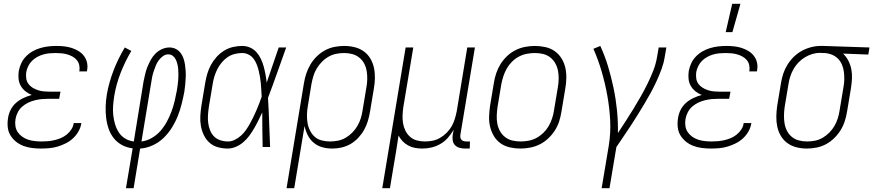

<svg xmlns="http://www.w3.org/2000/svg" viewBox="-20 -768 4562 1003"><path d="M194 8Q170 8 146.5 5Q123 2 102 -6Q81 -14 63.5 -28Q46 -42 34.5 -61Q23 -80 20.5 -103.5Q18 -127 22 -151Q25 -173 35.5 -194Q46 -215 63.5 -230.5Q81 -246 102.5 -256Q124 -266 146 -272Q128 -279 113 -291Q98 -303 88.5 -319.5Q79 -336 77 -356Q75 -376 78 -397Q82 -418 91 -437.5Q100 -457 115.5 -473Q131 -489 150.5 -500Q170 -511 190.5 -517Q211 -523 232 -525.5Q253 -528 273 -528Q294 -528 314 -526Q334 -524 353 -518Q372 -512 389 -502Q406 -492 418 -476.5Q430 -461 434.5 -441.5Q439 -422 435 -401L434 -395H394L395 -399Q397 -415 393.5 -429.5Q390 -444 380.5 -455Q371 -466 358 -473Q345 -480 331 -484Q317 -488 301.5 -489.5Q286 -491 270 -491Q254 -491 238 -489.5Q222 -488 206 -483.5Q190 -479 174.5 -470.5Q159 -462 147 -450Q135 -438 127.5 -422.5Q120 -407 117 -391Q115 -375 117 -359Q119 -343 128 -330.5Q137 -318 150 -310Q163 -302 178 -297Q193 -292 209.5 -290.5Q226 -289 242 -289H296L289 -252H235Q217 -252 199.5 -250.5Q182 -249 163.5 -244.5Q145 -240 128 -232Q111 -224 96.5 -211.5Q82 -199 73 -181.5Q64 -164 61 -146Q58 -128 60.5 -110Q63 -92 72.5 -78Q82 -64 96 -54Q110 -44 126.5 -38.5Q143 -33 161.5 -31Q180 -29 198 -29Q215 -29 231.5 -30.5Q248 -32 265 -36Q282 -40 298.5 -47Q315 -54 329 -65.5Q343 -77 353 -92.5Q363 -108 365 -125H405Q402 -103 390.5 -82.5Q379 -62 362 -46Q345 -30 324 -19.5Q303 -9 281.5 -2.5Q260 4 238 6Q216 8 194 8Z M638 215 673 7Q642 3 617 -10.5Q592 -24 574.5 -46Q557 -68 547.5 -95.5Q538 -123 534.5 -152.5Q531 -182 532 -212.5Q533 -243 538 -274Q549 -337 573 -399.5Q597 -462 632 -520L666 -502Q633 -446 610 -387Q587 -328 577 -268Q573 -243 571 -217.5Q569 -192 571.5 -167.5Q574 -143 581 -119.5Q588 -96 600.5 -76.5Q613 -57 633.5 -44.5Q654 -32 679 -29L730 -343Q734 -362 738.5 -381.5Q743 -401 750.5 -419.5Q758 -438 768 -456Q778 -474 792.5 -488.5Q807 -503 826.5 -511.5Q846 -520 865 -520Q883 -520 898 -512.5Q913 -505 923 -492Q933 -479 938.5 -463Q944 -447 946.5 -430Q949 -413 950 -395.5Q951 -378 950 -360.5Q949 -343 947.5 -325Q946 -307 943 -289Q937 -257 929 -225Q921 -193 908.5 -161.5Q896 -130 877.5 -100.5Q859 -71 834 -47Q809 -23 777 -8.5Q745 6 712 8L678 215ZM719 -29Q746 -32 772.5 -47Q799 -62 818.5 -84.5Q838 -107 852 -133Q866 -159 876 -186Q886 -213 892.5 -240.5Q899 -268 904 -296Q906 -309 908 -323Q910 -337 911 -350.5Q912 -364 912 -378Q912 -392 911 -405.5Q910 -419 907 -432Q904 -445 898.5 -456.5Q893 -468 883 -476Q873 -484 859 -484Q844 -484 831 -474.5Q818 -465 808.5 -452Q799 -439 793.5 -424.5Q788 -410 783 -395.5Q778 -381 775 -366.5Q772 -352 770 -337Z M1170 8Q1143 8 1118 1Q1093 -6 1074.5 -22.5Q1056 -39 1045 -62Q1034 -85 1029.5 -110Q1025 -135 1026.5 -162Q1028 -189 1032 -215L1052 -335Q1056 -359 1063 -383Q1070 -407 1082 -429Q1094 -451 1111.5 -470.5Q1129 -490 1151 -503.5Q1173 -517 1197.5 -522.5Q1222 -528 1245 -528Q1268 -528 1287.5 -519Q1307 -510 1320.5 -494.5Q1334 -479 1343 -460Q1352 -441 1357.5 -420.5Q1363 -400 1367 -379Q1371 -358 1373 -336Q1389 -382 1404.5 -428Q1420 -474 1436 -520H1475Q1451 -454 1428 -388Q1405 -322 1380 -257Q1384 -193 1386 -128.5Q1388 -64 1391 0H1352Q1351 -45 1350.5 -90.5Q1350 -136 1350 -181Q1340 -160 1330 -139.5Q1320 -119 1308.5 -99Q1297 -79 1283.5 -60.5Q1270 -42 1252.5 -26.5Q1235 -11 1213 -1.5Q1191 8 1170 8ZM1171 -29Q1189 -29 1206.5 -37.5Q1224 -46 1239 -59.5Q1254 -73 1265 -89Q1276 -105 1285.5 -122Q1295 -139 1303.5 -156.5Q1312 -174 1319.5 -191.5Q1327 -209 1334 -227Q1341 -245 1347 -263Q1346 -281 1345 -298.5Q1344 -316 1342.5 -333Q1341 -350 1338 -367Q1335 -384 1331 -400.5Q1327 -417 1320.5 -433Q1314 -449 1304 -462Q1294 -475 1278.5 -483Q1263 -491 1245 -491Q1226 -491 1206 -486Q1186 -481 1169 -469.5Q1152 -458 1138 -441Q1124 -424 1115 -406Q1106 -388 1100 -368.5Q1094 -349 1091 -329L1071 -209Q1068 -189 1066.5 -168Q1065 -147 1067.5 -127Q1070 -107 1077 -88.5Q1084 -70 1097.5 -56Q1111 -42 1130.5 -35.5Q1150 -29 1171 -29Z M1477 215 1568 -335Q1572 -360 1580.5 -385Q1589 -410 1602.5 -432.5Q1616 -455 1635.5 -474Q1655 -493 1678.5 -505.5Q1702 -518 1727.5 -523Q1753 -528 1778 -528Q1806 -528 1832.5 -521.5Q1859 -515 1880 -500Q1901 -485 1914.5 -462.5Q1928 -440 1933.5 -414Q1939 -388 1938.5 -360Q1938 -332 1933 -305L1913 -185Q1909 -161 1902 -137Q1895 -113 1882.5 -90.5Q1870 -68 1852 -48.5Q1834 -29 1811.5 -16Q1789 -3 1764.5 2.5Q1740 8 1716 8Q1688 8 1663 1Q1638 -6 1618.5 -22.5Q1599 -39 1587.5 -62Q1576 -85 1571 -110L1517 215ZM1704 -29Q1724 -29 1745 -33Q1766 -37 1785 -48Q1804 -59 1820 -75Q1836 -91 1847 -110Q1858 -129 1864.5 -149.5Q1871 -170 1874 -191L1894 -311Q1898 -332 1898.5 -354Q1899 -376 1895.5 -397Q1892 -418 1882.5 -436Q1873 -454 1857 -467Q1841 -480 1820.5 -485.5Q1800 -491 1778 -491Q1758 -491 1737 -487Q1716 -483 1696.5 -472Q1677 -461 1661.5 -445Q1646 -429 1634.5 -410Q1623 -391 1617 -370.5Q1611 -350 1607 -329L1588 -213Q1584 -191 1583.5 -169Q1583 -147 1586.5 -126Q1590 -105 1599.5 -86Q1609 -67 1624 -53.5Q1639 -40 1660.5 -34.5Q1682 -29 1704 -29Z M1977 215 2099 -520H2139L2087 -209Q2084 -188 2083 -166.5Q2082 -145 2085.5 -124Q2089 -103 2098 -85Q2107 -67 2122 -53.5Q2137 -40 2157.5 -34.5Q2178 -29 2200 -29Q2220 -29 2240 -33Q2260 -37 2278.5 -47.5Q2297 -58 2313 -74Q2329 -90 2339.5 -108.5Q2350 -127 2356 -147Q2362 -167 2366 -187L2421 -520H2461L2385 -64Q2384 -57 2385 -50Q2386 -43 2390.5 -38Q2395 -33 2402 -31Q2409 -29 2416 -29H2435L2434 8H2409Q2394 8 2380 4Q2366 0 2356.5 -10Q2347 -20 2345 -34.5Q2343 -49 2345 -64L2350 -90Q2337 -68 2320 -48.5Q2303 -29 2280.5 -16Q2258 -3 2234 2.5Q2210 8 2186 8Q2166 8 2147.5 4.5Q2129 1 2112.5 -8Q2096 -17 2083.5 -30Q2071 -43 2062 -60Q2056 -18 2049 24Q2042 66 2035 107L2017 215Z M2699 8Q2671 8 2644 2Q2617 -4 2595.5 -19Q2574 -34 2560.5 -56.5Q2547 -79 2540.5 -105Q2534 -131 2535 -159Q2536 -187 2540 -215L2560 -335Q2564 -361 2572.5 -386Q2581 -411 2595 -433.5Q2609 -456 2629 -475Q2649 -494 2673 -506Q2697 -518 2723 -523Q2749 -528 2774 -528Q2802 -528 2829 -522Q2856 -516 2877.5 -501Q2899 -486 2913 -463.5Q2927 -441 2933 -415Q2939 -389 2938.5 -361Q2938 -333 2933 -305L2913 -185Q2909 -159 2901 -134Q2893 -109 2878.5 -86.5Q2864 -64 2844 -45Q2824 -26 2800 -14Q2776 -2 2750 3Q2724 8 2699 8ZM2700 -29Q2720 -29 2741.5 -33Q2763 -37 2782.5 -47.5Q2802 -58 2818.5 -74Q2835 -90 2846 -109Q2857 -128 2864 -149Q2871 -170 2874 -191L2894 -311Q2898 -333 2898.5 -355Q2899 -377 2895 -398Q2891 -419 2881 -437Q2871 -455 2854.5 -468Q2838 -481 2817.5 -486Q2797 -491 2774 -491Q2754 -491 2732.5 -487Q2711 -483 2691 -472.5Q2671 -462 2655 -446Q2639 -430 2628 -411Q2617 -392 2610 -371Q2603 -350 2599 -329L2579 -209Q2576 -187 2575 -165Q2574 -143 2578 -122Q2582 -101 2592 -83Q2602 -65 2618.5 -52Q2635 -39 2656 -34Q2677 -29 2700 -29Z M3123 215 3160 -6Q3171 -73 3167.5 -139.5Q3164 -206 3152.5 -269.5Q3141 -333 3123 -394.5Q3105 -456 3080 -513L3116 -528Q3140 -476 3156.5 -421Q3173 -366 3185 -309Q3197 -252 3203 -193Q3209 -134 3208 -73Q3229 -105 3249.5 -136.5Q3270 -168 3289.5 -200Q3309 -232 3327.5 -264.5Q3346 -297 3362.5 -330.5Q3379 -364 3392.5 -398.5Q3406 -433 3412 -468L3421 -520H3461L3452 -468Q3447 -437 3435.5 -406Q3424 -375 3410 -344.5Q3396 -314 3380 -284.5Q3364 -255 3346.5 -226Q3329 -197 3311.5 -168.5Q3294 -140 3275.5 -112Q3257 -84 3238 -56Q3219 -28 3200 0L3164 215Z M3694 8Q3670 8 3646.5 5Q3623 2 3602 -6Q3581 -14 3563.5 -28Q3546 -42 3534.5 -61Q3523 -80 3520.5 -103.5Q3518 -127 3522 -151Q3525 -173 3535.5 -194Q3546 -215 3563.5 -230.5Q3581 -246 3602.5 -256Q3624 -266 3646 -272Q3628 -279 3613 -291Q3598 -303 3588.5 -319.5Q3579 -336 3577 -356Q3575 -376 3578 -397Q3582 -418 3591 -437.5Q3600 -457 3615.5 -473Q3631 -489 3650.5 -500Q3670 -511 3690.5 -517Q3711 -523 3732 -525.5Q3753 -528 3773 -528Q3794 -528 3814 -526Q3834 -524 3853 -518Q3872 -512 3889 -502Q3906 -492 3918 -476.5Q3930 -461 3934.5 -441.5Q3939 -422 3935 -401L3934 -395H3894L3895 -399Q3897 -415 3893.5 -429.5Q3890 -444 3880.5 -455Q3871 -466 3858 -473Q3845 -480 3831 -484Q3817 -488 3801.5 -489.5Q3786 -491 3770 -491Q3754 -491 3738 -489.5Q3722 -488 3706 -483.5Q3690 -479 3674.5 -470.5Q3659 -462 3647 -450Q3635 -438 3627.5 -422.5Q3620 -407 3617 -391Q3615 -375 3617 -359Q3619 -343 3628 -330.5Q3637 -318 3650 -310Q3663 -302 3678 -297Q3693 -292 3709.5 -290.5Q3726 -289 3742 -289H3796L3789 -252H3735Q3717 -252 3699.5 -250.5Q3682 -249 3663.5 -244.5Q3645 -240 3628 -232Q3611 -224 3596.5 -211.5Q3582 -199 3573 -181.5Q3564 -164 3561 -146Q3558 -128 3560.5 -110Q3563 -92 3572.5 -78Q3582 -64 3596 -54Q3610 -44 3626.5 -38.5Q3643 -33 3661.5 -31Q3680 -29 3698 -29Q3715 -29 3731.5 -30.5Q3748 -32 3765 -36Q3782 -40 3798.5 -47Q3815 -54 3829 -65.5Q3843 -77 3853 -92.5Q3863 -108 3865 -125H3905Q3902 -103 3890.5 -82.5Q3879 -62 3862 -46Q3845 -30 3824 -19.5Q3803 -9 3781.5 -2.5Q3760 4 3738 6Q3716 8 3694 8ZM3771 -600 3805 -748H3848L3806 -600Z M4195 8Q4167 8 4141 1.5Q4115 -5 4094 -20Q4073 -35 4059.5 -57.5Q4046 -80 4040.5 -106Q4035 -132 4035.5 -160Q4036 -188 4040 -215L4060 -335Q4064 -360 4072 -384Q4080 -408 4094 -430.5Q4108 -453 4127 -471.5Q4146 -490 4169 -502.5Q4192 -515 4217 -521.5Q4242 -528 4266 -528H4281L4522 -520L4516 -483L4384 -488Q4401 -472 4412 -450.5Q4423 -429 4427.5 -405Q4432 -381 4430.5 -355.5Q4429 -330 4425 -305L4405 -185Q4401 -160 4393 -135Q4385 -110 4371 -87.5Q4357 -65 4337.5 -46Q4318 -27 4294.5 -14.5Q4271 -2 4245.5 3Q4220 8 4195 8ZM4196 -29Q4216 -29 4237 -33Q4258 -37 4277 -48Q4296 -59 4312 -75Q4328 -91 4339 -110Q4350 -129 4356.5 -149.5Q4363 -170 4366 -191L4386 -311Q4390 -331 4390.5 -351.5Q4391 -372 4388.5 -392Q4386 -412 4378.5 -430Q4371 -448 4357.5 -461.5Q4344 -475 4325.5 -482.5Q4307 -490 4287 -491H4275Q4272 -491 4269.5 -491.5Q4267 -492 4264 -492Q4244 -492 4224 -486Q4204 -480 4185.5 -469Q4167 -458 4151.5 -442Q4136 -426 4125.5 -407.5Q4115 -389 4108.5 -369Q4102 -349 4099 -329L4079 -209Q4076 -188 4075.5 -166Q4075 -144 4078.5 -123Q4082 -102 4091.5 -84Q4101 -66 4116.5 -53Q4132 -40 4153 -34.5Q4174 -29 4196 -29Z"/></svg>

Font: Iosevka Extralight Oblique
Style: Regular
Weight: 200
Italic angle: -9°
Monospace: yes
Designer: Belleve Invis
Foundry: Belleve Invis
Version: Version 32.5.0; ttfautohint (v1.8.4)